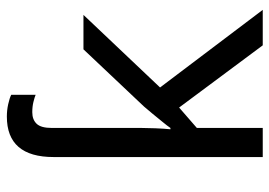

<svg xmlns="http://www.w3.org/2000/svg" viewBox="-136 -670 805 574"><g transform="rotate(-90 267.0 -382.5)"><path d="M206 -765Q225 -765 243 -761Q261 -757 271 -752V-679Q264 -682 250 -685.5Q236 -689 219 -689Q197 -689 184.5 -676Q172 -663 172 -631V-363Q172 -347 171 -321Q170 -295 168 -276H172Q178 -285 190 -299.5Q202 -314 214.5 -329.5Q227 -345 236 -355L407 -536H510L293 -307L525 0H419L233 -250L172 -197V0H85V-625Q85 -765 206 -765Z"/></g></svg>

Font: Go Noto Current
Style: Regular
Weight: 400
Designer: Monotype Design Team
Foundry: Monotype Imaging Inc.
Version: Version 2.007; ttfautohint (v1.8) -l 8 -r 50 -G 200 -x 14 -D